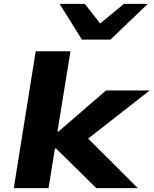

<svg xmlns="http://www.w3.org/2000/svg" viewBox="-20 -969 791 989"><path d="M51 0 164 -705H343L276 -292H282L526 -503H751L407 -234L411 -278L690 0H476L269 -204H263L230 0ZM402 -765 287 -949H417L496 -848L618 -949H741L549 -765Z"/></svg>

Font: Nunito Sans 7pt Expanded ExtraBold
Style: Italic
Weight: 800
Width: 7
Italic angle: -9°
Designer: Vernon Adams
Foundry: Vernon Adams
Version: Version 3.101;gftools[0.9.27]